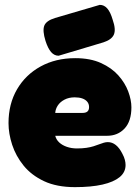

<svg xmlns="http://www.w3.org/2000/svg" viewBox="-20 -749 575 789"><path d="M288 20Q213 20 161 -4.5Q109 -29 77 -68.5Q45 -108 30 -154Q15 -200 15 -243Q15 -322 50 -382Q85 -442 147 -476Q209 -510 289 -510Q351 -510 395 -490Q439 -470 466.5 -439Q494 -408 507 -373Q520 -338 520 -308Q520 -251 492 -221Q464 -191 420 -191H207Q211 -175 223.5 -163.5Q236 -152 255 -145.5Q274 -139 296 -139Q318 -139 335 -141.5Q352 -144 364.5 -148Q377 -152 387.5 -156Q398 -160 406.5 -162.5Q415 -165 423 -165Q441 -165 456 -153Q471 -141 483 -117Q490 -104 493 -92.5Q496 -81 496 -71Q496 -41 471.5 -21Q447 -1 401 9.5Q355 20 288 20ZM207 -285H319Q333 -285 339.5 -291Q346 -297 346 -309Q346 -322 338.5 -331Q331 -340 318 -344.5Q305 -349 287 -349Q263 -349 245 -339.5Q227 -330 217.5 -315.5Q208 -301 207 -285ZM221 -520Q203 -520 190 -535Q177 -550 167 -581Q154 -623 162 -643.5Q170 -664 206 -675L390 -729Q408 -729 421 -714Q434 -699 443 -668Q457 -628 448 -607Q439 -586 405 -575Z"/></svg>

Font: Fredoka
Style: Bold
Weight: 700
Designer: Ben Nathan
Foundry: Milena B. Brandão, Ben Nathan
Version: Version 2.001